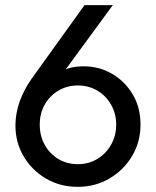

<svg xmlns="http://www.w3.org/2000/svg" viewBox="-20 -714 604 744"><path d="M281.5 10Q213.2 10 158.5 -21.9Q103.8 -53.8 71.8 -107.8Q39.8 -161.8 39.8 -227.8Q39.8 -319.8 103.8 -410.8L307.5 -694H417L208 -408.8L174 -391.2Q186 -411.8 202.9 -426.4Q219.8 -441 244.6 -449Q269.5 -457 303.8 -457Q364.8 -457 414.5 -427.9Q464.2 -398.8 494.4 -348.1Q524.5 -297.5 524.5 -231Q524.5 -164.5 492 -109.6Q459.5 -54.8 404.2 -22.4Q349 10 281.5 10ZM281.8 -77.8Q323.5 -77.8 357.1 -98.1Q390.8 -118.5 410.5 -153.4Q430.2 -188.2 430.2 -231Q430.2 -273.8 410.5 -308.4Q390.8 -343 357.1 -362.9Q323.5 -382.8 281.8 -382.8Q239.8 -382.8 206.1 -362.6Q172.5 -342.5 153.2 -308.4Q134 -274.2 134 -231Q134 -188 153.2 -153Q172.5 -118 206.1 -97.9Q239.8 -77.8 281.8 -77.8Z"/></svg>

Font: Marine Company Thin
Style: Regular
Weight: 100
Designer: Rodrigo Fuenzalida
Foundry: fragTYPE
Version: Version 1.000